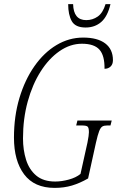

<svg xmlns="http://www.w3.org/2000/svg" viewBox="-20 -905 570 935"><path d="M246 10Q147 10 97.5 -56Q48 -122 48 -235Q48 -339 74.5 -427.5Q101 -516 147.5 -582.5Q194 -649 255 -685.5Q316 -722 385 -722Q455 -722 492.5 -693.5Q530 -665 530 -612Q530 -592 518.5 -581Q507 -570 489 -570Q490 -634 464.5 -663Q439 -692 379 -692Q322 -692 270 -656Q218 -620 178 -557Q138 -494 115 -410.5Q92 -327 92 -231Q92 -175 107 -127Q122 -79 156.5 -50Q191 -21 249 -21Q280 -21 315 -30.5Q350 -40 372 -58L406 -211Q413 -247 413 -261Q413 -283 406.5 -288.5Q400 -294 379 -294H351L357 -318H524L518 -294H502Q487 -294 478.5 -289Q470 -284 463 -266.5Q456 -249 447 -209L409 -36Q369 -13 330.5 -1.5Q292 10 246 10ZM397 -771Q347 -771 329.5 -802Q312 -833 312 -885H336Q338 -807 400 -807Q431 -807 456 -824.5Q481 -842 494 -885H518Q504 -825 473 -798Q442 -771 397 -771Z"/></svg>

Font: Noto Serif ExtraCondensed ExtraLight
Style: Italic
Weight: 200
Width: 2
Italic angle: -12°
Designer: Monotype Design Team
Foundry: Monotype Imaging Inc.
Version: Version 2.014; ttfautohint (v1.8.4.7-5d5b)